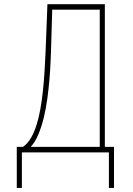

<svg xmlns="http://www.w3.org/2000/svg" viewBox="-20 -731 640 921"><path d="M526.9 170.4H502.4V0H85V170.4H60.5V-26.4H89.8Q111.3 -40.5 127.2 -67.1Q143.1 -93.8 154.5 -129.2Q166 -164.6 173.6 -207.5Q181.2 -250.5 186 -296.6Q190.9 -342.8 193.8 -390.4Q196.8 -438 198.7 -483.9L207.5 -710.9H482.9V-26.4H526.9ZM224.6 -483.9Q223.6 -462.4 222.2 -426.5Q220.7 -390.6 217 -347.7Q213.4 -304.7 207 -257.8Q200.7 -210.9 190.2 -167.5Q179.7 -124 164.3 -86.9Q148.9 -49.8 127.4 -26.4H458.5V-684.6H230.5Z"/></svg>

Font: Roboto Mono Thin
Style: Regular
Weight: 250
Designer: Google
Version: Version 2.000985; 2015; ttfautohint (v1.3)